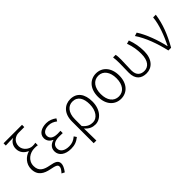

<svg xmlns="http://www.w3.org/2000/svg" viewBox="82 -1795 2997 2997"><g transform="rotate(-45 1580.5 -296.5)"><path d="M393 202C436 146 454 100 454 69C454 1 406 -20 304 -39C205 -57 118 -91 118 -211C118 -333 224 -400 325 -400C352 -400 370 -400 395 -395V-450C368 -444 355 -444 328 -444C260 -444 172 -506 172 -596C172 -692 245 -745 322 -745H446V-795H38V-745C107 -748 138 -749 205 -749C147 -721 112 -669 112 -597C112 -515 163 -459 229 -431V-427C137 -402 57 -317 57 -206C57 -63 155 -13 269 9C374 29 400 45 400 79C400 110 387 128 345 178Z M724 13C802 13 855 -6 917 -55L889 -97C835 -52 790 -36 731 -36C631 -36 570 -79 570 -149C570 -217 622 -256 724 -256C750 -256 773 -256 804 -254V-305C777 -303 761 -303 741 -303C639 -303 597 -345 597 -402C597 -466 657 -497 730 -497C783 -497 827 -479 871 -445L897 -487C849 -523 794 -547 730 -547C625 -547 538 -500 538 -407C538 -354 569 -307 624 -285V-280C564 -265 510 -223 510 -145C510 -50 594 13 724 13Z M1034 199H1093C1092 96 1091 32 1089 -71C1142 -8 1199 13 1262 13C1373 13 1481 -93 1481 -275C1481 -441 1406 -547 1260 -547C1138 -547 1034 -458 1034 -281ZM1257 -38C1204 -38 1149 -52 1091 -123V-271C1091 -426 1170 -496 1257 -496C1373 -496 1421 -403 1421 -274C1421 -132 1347 -38 1257 -38Z M1829 13C1961 13 2064 -88 2064 -266C2064 -446 1961 -547 1829 -547C1696 -547 1593 -446 1593 -266C1593 -88 1696 13 1829 13ZM1829 -38C1720 -38 1654 -127 1654 -266C1654 -403 1720 -496 1829 -496C1937 -496 2003 -403 2003 -266C2003 -127 1937 -38 1829 -38Z M2390 13C2512 13 2608 -80 2608 -261C2608 -358 2591 -451 2556 -547L2499 -531C2536 -433 2547 -346 2547 -260C2547 -107 2479 -38 2392 -38C2319 -38 2253 -75 2253 -189C2253 -253 2260 -345 2260 -412C2260 -457 2260 -496 2252 -534H2195C2202 -479 2203 -438 2203 -395C2203 -327 2199 -259 2199 -191C2199 -46 2278 13 2390 13Z M2882 0H2942C3046 -184 3112 -349 3138 -534H3079C3065 -380 2995 -205 2924 -60H2919C2885 -219 2811 -423 2729 -547L2672 -529C2767 -390 2838 -194 2882 0Z"/></g></svg>

Font: Noto Sans KR Light
Style: Regular
Weight: 300
Designer: Ryoko NISHIZUKA 西塚涼子 (kana, bopomofo & ideographs); Paul D. Hunt (Latin, Greek & Cyrillic); Sandoll Communications 산돌커뮤니
Foundry: Adobe
Version: Version 2.004;hotconv 1.0.118;makeotfexe 2.5.65603